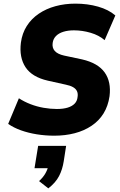

<svg xmlns="http://www.w3.org/2000/svg" viewBox="-20 -736 662 1057"><path d="M279 11Q230 11 183 3.5Q136 -4 95.5 -18.5Q55 -33 25 -54L84 -195Q113 -176 148 -162.5Q183 -149 220.5 -142.5Q258 -136 293 -136Q328 -136 352.5 -143.5Q377 -151 391 -165.5Q405 -180 407 -202Q410 -220 404 -233.5Q398 -247 382.5 -256Q367 -265 342 -270L243 -292Q156 -312 120.5 -366Q85 -420 95 -501Q102 -553 127.5 -593Q153 -633 193.5 -660.5Q234 -688 285.5 -702Q337 -716 395 -716Q462 -716 520 -699.5Q578 -683 615 -651L556 -515Q525 -542 479 -555.5Q433 -569 387 -569Q354 -569 328.5 -561Q303 -553 288 -537.5Q273 -522 270 -500Q266 -473 281.5 -455.5Q297 -438 333 -430L432 -409Q519 -389 556 -337.5Q593 -286 583 -206Q575 -152 550 -111.5Q525 -71 484 -43.5Q443 -16 391 -2.5Q339 11 279 11ZM246 301 195 261Q218 240 230.5 217.5Q243 195 247 173L276 190H170L190 67H344L331 151Q324 197 305 233.5Q286 270 246 301Z"/></svg>

Font: Nunito Sans 10pt SemiCondensed Black
Style: Italic
Weight: 900
Width: 4
Italic angle: -9°
Designer: Vernon Adams
Foundry: Vernon Adams
Version: Version 3.101;gftools[0.9.27]